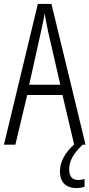

<svg xmlns="http://www.w3.org/2000/svg" viewBox="-20 -734 454 974"><path d="M331 126C331 83 351 46 399 0H414L241 -714H172L0 0H58L118 -252H297L356 -1C311 39 284 87 284 135C284 190 314 220 368 220C385 220 399 217 409 213V174C402 176 390 179 376 179C347 179 331 161 331 126ZM224 -574 286 -304H128L188 -574C196 -609 202 -637 206 -667C211 -637 217 -609 224 -574Z"/></svg>

Font: Noto Sans Gurmukhi UI ExtraCondensed Light
Style: Regular
Weight: 300
Width: 2
Designer: Jelle Bosma - Monotype Design Team
Foundry: Monotype Imaging Inc.
Version: Version 2.004